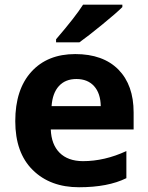

<svg xmlns="http://www.w3.org/2000/svg" viewBox="-20 -786 631 816"><path d="M304.7 -450.2Q257.8 -450.2 230.5 -420.4Q203.1 -390.6 199.2 -335H408.2Q407.2 -389.6 379.9 -419.9Q352.5 -450.2 304.7 -450.2ZM44.9 -271Q44.9 -405.8 113.3 -481Q181.6 -556.2 299.8 -556.2Q418 -556.2 483.4 -490.2Q547.9 -424.3 547.9 -308.1V-235.8H195.8Q198.2 -171.9 233.4 -136.7Q268.6 -101.6 332 -101.1Q424.8 -101.1 517.1 -144V-28.8Q439 9.8 315.9 9.8Q193.4 9.8 119.1 -63.5Q44.9 -136.7 44.9 -271ZM500 -766.1V-755.9Q475.1 -731 414.1 -681.2Q353 -631.3 317.4 -606H218.3V-619.1Q300.3 -714.4 333 -766.1Z"/></svg>

Font: OpenSansHebrew-Bold
Style: Bold
Weight: 700
Foundry: Ascender Corporation, Yanek Iontef
Version: Version 2.001;PS 002.001;hotconv 1.0.70;makeotf.lib2.5.58329